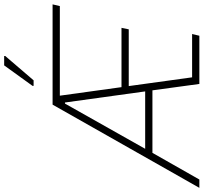

<svg xmlns="http://www.w3.org/2000/svg" viewBox="-66 -908 955 900"><g transform="rotate(-90 411.0 -457.5)"><path d="M-19 0 371 -688H841L833 -654H413L453 -365H731L724 -331H458L499 -34H702L694 0H468L438 -220H145L20 0ZM164 -254H433L381 -630H376ZM459 -777V-782L555 -915H599V-910L485 -777Z"/></g></svg>

Font: Saira Semi Condensed Thin
Style: Italic
Weight: 100
Width: 4
Italic angle: -12°
Designer: Hector Gatti with collaboration of the Omnibus-Type team
Foundry: Omnibus-Type
Version: Version 1.001; ttfautohint (v1.8)